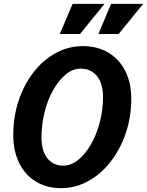

<svg xmlns="http://www.w3.org/2000/svg" viewBox="-20 -970 765 999"><path d="M297 9Q224 9 168 -24.5Q112 -58 80.5 -120.5Q49 -183 49 -267Q49 -363 77 -446.5Q105 -530 154.5 -594Q204 -658 270 -694Q336 -730 411 -730Q487 -730 544 -696Q601 -662 632.5 -599.5Q664 -537 663 -450Q662 -356 633 -273Q604 -190 554 -126.5Q504 -63 438 -27Q372 9 297 9ZM308 -108Q350 -108 387 -138Q424 -168 453.5 -219.5Q483 -271 499.5 -335Q516 -399 516 -466Q516 -512 502 -545Q488 -578 461.5 -595.5Q435 -613 400 -613Q359 -613 322.5 -583Q286 -553 257 -502Q228 -451 212 -387Q196 -323 196 -254Q196 -208 209.5 -175.5Q223 -143 248.5 -125.5Q274 -108 308 -108ZM396 -793H291L358 -950H524ZM597 -793H492L558 -950H725Z"/></svg>

Font: Instrument Sans SemiCondensed
Style: Bold Italic
Weight: 700
Width: 4
Italic angle: -13°
Designer: Rodrigo Fuenzalida
Foundry: fragTYPE
Version: Version 1.000;gftools[0.9.28]